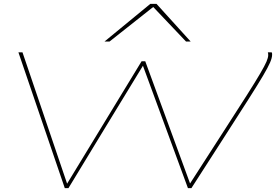

<svg xmlns="http://www.w3.org/2000/svg" viewBox="-20 -970 1423 990"><path d="M967 0H949L717 -631Q621 -474 525 -316Q429 -158 333 0H314L75 -700H96L326 -23Q422 -181 518 -338.5Q614 -496 710 -654H729L960 -24Q1064 -186 1135.5 -296.5Q1207 -407 1252 -478Q1297 -549 1321 -590Q1345 -631 1354 -652Q1363 -673 1363 -686Q1363 -692 1362.5 -694.5Q1362 -697 1361 -700H1381Q1383 -696 1383 -692.5Q1383 -689 1383 -687Q1383 -672 1372.5 -647.5Q1362 -623 1336 -579Q1310 -535 1263 -461Q1216 -387 1143.5 -274.5Q1071 -162 967 0ZM519 -756 755 -950H787L963 -756H939L770 -934L545 -756Z"/></svg>

Font: Georama Extra Expanded Thin
Style: Italic
Weight: 100
Width: 8
Italic angle: -9°
Designer: Jean-Baptiste Levee
Foundry: Production Type
Version: Version 1.000